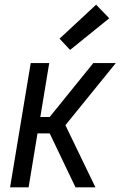

<svg xmlns="http://www.w3.org/2000/svg" viewBox="-20 -799 540 819"><path d="M23 0 111 -530H190L152 -300H192L378 -530H474L259 -265L387 0H302L192 -230H140L102 0ZM279 -586 234 -634 390 -779 446 -721Z"/></svg>

Font: Iosevka Curly Oblique
Style: Regular
Weight: 400
Italic angle: -9°
Monospace: yes
Designer: Belleve Invis
Foundry: Belleve Invis
Version: Version 11.1.0; ttfautohint (v1.8.3)